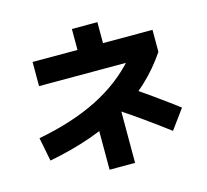

<svg xmlns="http://www.w3.org/2000/svg" viewBox="-121 -946 1241 1152"><g transform="rotate(-15 500.0 -370.0)"><path d="M937 -181 848.7 -60Q775 -115.8 700.4 -168.8Q625.8 -221.7 549.5 -272.5L637.8 -393.5Q714.2 -342.7 788.7 -289.7Q863.3 -236.8 937 -181ZM579.2 -617.7H420.8V-807.5H579.2ZM579.2 66.7H420.8V-275.5H579.2ZM886.7 -540.5Q763.5 -357.5 567.5 -244.6Q371.5 -131.7 92.5 -78.2L63.5 -224.8Q278.2 -265.7 434.3 -344.2Q590.5 -422.7 696.7 -544L726.7 -527.3H141.8V-677.3H886.7Z"/></g></svg>

Font: Murecho Thin
Style: Regular
Weight: 100
Designer: Neil Summerour
Foundry: Positype
Version: Version 1.010